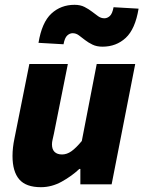

<svg xmlns="http://www.w3.org/2000/svg" viewBox="-20 -766 596 798"><path d="M542 -500 444 0H314V-64H310Q278 -34 236.5 -11Q195 12 150 12Q88 12 60 -20.5Q32 -53 32 -118Q32 -152 40 -190L102 -500H262L204 -210Q201 -196 198.5 -185.5Q196 -175 196 -166Q196 -145 207 -134.5Q218 -124 238 -124Q258 -124 277 -137.5Q296 -151 320 -180L382 -500ZM406 -572Q382 -572 364.5 -580.5Q347 -589 333.5 -599.5Q320 -610 308 -619Q296 -628 282 -628Q270 -628 259.5 -618.5Q249 -609 244 -582L140 -588Q154 -673 193.5 -709.5Q233 -746 290 -746Q314 -746 331.5 -737Q349 -728 362.5 -717.5Q376 -707 388 -698.5Q400 -690 414 -690Q426 -690 436.5 -699.5Q447 -709 452 -736L556 -730Q542 -645 502.5 -608.5Q463 -572 406 -572Z"/></svg>

Font: mr_Source Sans Pro
Style: Italic
Weight: 900
Italic angle: -11°
Designer: Paul D. Hunt
Foundry: Adobe Systems Incorporated
Version: Version 1.076;July 10, 2024;FontCreator 11.5.0.2430 64-bit